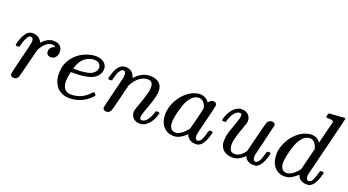

<svg xmlns="http://www.w3.org/2000/svg" viewBox="-51 -1236 3244 1788"><g transform="rotate(20 1570.5 -341.5)"><path d="M108 11Q94 11 84 3.5Q74 -4 74 -17Q74 -30 114 -189Q154 -348 154 -366Q154 -405 128 -405Q117 -405 109 -398Q85 -379 61 -287Q61 -286 60 -283.5Q59 -281 58.5 -280.5Q58 -280 57 -279Q56 -278 53.5 -278Q51 -278 49 -278Q47 -278 41 -278H27Q21 -284 21 -287Q21 -295 34 -334Q53 -392 79 -418Q103 -442 132 -442Q171 -442 196 -423Q218 -406 225 -388Q227 -382 228 -381.5Q229 -381 236 -389Q273 -430 321 -440Q327 -441 347 -441Q384 -441 407 -420Q430 -399 430 -363Q430 -331 412.5 -309.5Q395 -288 366 -288Q347 -288 334.5 -299Q322 -310 322 -328Q322 -377 378 -392Q356 -405 342 -405Q321 -405 302 -395Q269 -379 239 -331Q229 -315 224 -298Q219 -281 190 -165Q156 -25 151 -16Q138 11 108 11Z M857 -121Q861 -121 870.5 -111.5Q880 -102 880 -98Q880 -89 849 -61Q767 11 656 11Q601 11 563 -16Q541 -28 523 -55Q490 -104 490 -168Q490 -206 498 -243Q519 -321 584.5 -376Q650 -431 742 -441Q743 -442 758 -442H761Q803 -442 832.5 -423.5Q862 -405 871 -373Q872 -369 872 -355Q872 -337 870 -330Q849 -259 761 -237Q712 -224 627 -223Q590 -223 589 -221Q589 -220 587 -208Q576 -159 576 -128Q576 -81 597 -53.5Q618 -26 660 -26Q772 -26 845 -111Q854 -121 857 -121ZM824 -353Q818 -405 756 -405Q721 -405 684 -385Q635 -356 611 -294Q600 -264 600 -261Q600 -260 620 -260Q653 -260 681 -262Q740 -267 769 -279Q798 -291 817 -319Q824 -334 824 -353Z M1025 11Q1011 11 1001 3.5Q991 -4 991 -17Q991 -30 1029 -180Q1067 -330 1069 -343Q1070 -348 1070 -366Q1070 -405 1046 -405Q1023 -405 1004 -368Q993 -347 983 -305Q977 -285 977 -284Q975 -278 958 -278H944Q938 -284 938 -287Q938 -291 943 -308Q973 -426 1035 -440Q1043 -442 1052 -442Q1111 -442 1137 -397Q1148 -378 1148 -369Q1148 -367 1149 -367L1160 -378Q1222 -442 1299 -442Q1354 -442 1387 -415Q1420 -388 1420 -336Q1420 -313 1417 -298Q1407 -241 1362 -123Q1344 -75 1344 -52Q1344 -26 1361 -26Q1395 -26 1419.5 -62Q1444 -98 1457 -145Q1459 -153 1477 -153Q1496 -150 1497 -145Q1497 -144 1493 -130Q1467 -37 1399 1Q1381 10 1356 10Q1318 10 1291 -14Q1267 -42 1267 -73Q1267 -92 1281 -129Q1325 -246 1337 -307Q1340 -322 1340 -345Q1340 -404 1291 -404Q1273 -404 1265 -402Q1195 -387 1146 -303L1139 -291L1106 -157Q1073 -26 1068 -16Q1055 11 1025 11Z M2004 -153Q2013 -153 2016 -152.5Q2019 -152 2021 -150Q2023 -148 2023 -144Q2023 -141 2020 -129Q1998 -45 1966 -13Q1953 0 1934 8Q1926 10 1910 10Q1847 10 1822 -39Q1817 -52 1817 -51Q1816 -52 1813 -50Q1811 -48 1809 -46Q1761 -1 1714 9Q1708 10 1689 10Q1623 10 1580 -45Q1550 -89 1550 -157Q1550 -173 1551 -179Q1558 -243 1592.5 -301.5Q1627 -360 1675 -396Q1733 -441 1797 -441Q1847 -441 1887 -392Q1903 -422 1933 -422Q1946 -422 1956 -414Q1966 -406 1966 -394Q1966 -381 1928.5 -233.5Q1891 -86 1891 -68Q1891 -26 1919 -26Q1928 -27 1939 -35Q1960 -55 1980 -131Q1986 -151 1990 -152Q1992 -153 2000 -153ZM1635 -106Q1635 -70 1650.5 -48Q1666 -26 1696 -26Q1725 -26 1758 -50Q1770 -58 1790.5 -80Q1811 -102 1815 -110Q1817 -114 1842.5 -217Q1868 -320 1868 -328Q1868 -340 1857 -362Q1835 -405 1794 -405Q1754 -405 1723.5 -371Q1693 -337 1677 -293Q1648 -214 1636 -129Q1636 -126 1635.5 -118Q1635 -110 1635 -106Z M2509 -431Q2523 -431 2532.5 -423.5Q2542 -416 2542 -402L2466 -84Q2465 -79 2465 -68Q2465 -26 2493 -26Q2516 -29 2532 -64Q2543 -87 2558 -145Q2560 -153 2578 -153Q2587 -153 2590 -152.5Q2593 -152 2595 -150Q2597 -148 2597 -144Q2597 -141 2594 -129Q2564 -11 2508 8Q2500 10 2484 10Q2418 10 2393 -46Q2387 -41 2381 -35Q2331 11 2279 11Q2235 11 2201 -7Q2160 -31 2150 -82Q2149 -89 2149 -113Q2149 -137 2151 -150Q2158 -193 2197 -297Q2219 -356 2219 -379Q2219 -393 2216.5 -398.5Q2214 -404 2205 -404H2200Q2177 -404 2156 -383Q2124 -351 2107 -287Q2107 -286 2106 -283.5Q2105 -281 2104.5 -280.5Q2104 -280 2103 -279Q2102 -278 2099.5 -278Q2097 -278 2095 -278Q2093 -278 2087 -278H2073Q2067 -284 2067 -287Q2067 -290 2070 -301Q2090 -370 2132 -410Q2167 -442 2204 -442Q2246 -442 2271 -418.5Q2296 -395 2296 -358Q2296 -338 2278 -291Q2237 -181 2229 -128Q2228 -120 2228 -105Q2228 -67 2240 -47Q2252 -27 2284 -27Q2326 -27 2360 -63Q2380 -83 2385 -95Q2387 -99 2423 -247Q2453 -367 2459 -387.5Q2465 -408 2473 -416Q2490 -431 2509 -431Z M3056 -688Q3071 -689 3090 -690.5Q3109 -692 3118.5 -693Q3128 -694 3129 -694Q3141 -694 3141 -686Q3141 -679 3067.5 -383.5Q2994 -88 2993 -83Q2992 -78 2992 -68Q2992 -26 3020 -26Q3029 -27 3040 -35Q3061 -55 3081 -131Q3087 -151 3091 -152Q3093 -153 3101 -153H3105Q3124 -153 3124 -145Q3124 -141 3121 -129Q3099 -45 3067 -13Q3054 0 3035 8Q3027 10 3011 10Q2948 10 2923 -39Q2918 -52 2918 -51Q2917 -52 2914 -50Q2912 -48 2910 -46Q2862 -1 2815 9Q2809 10 2790 10Q2724 10 2681 -45Q2651 -89 2651 -157Q2651 -250 2719 -341Q2781 -417 2857 -436Q2878 -442 2898 -442Q2953 -442 2982 -400Q2987 -394 2987 -396Q2988 -400 3014.5 -505.5Q3041 -611 3042 -616Q3042 -628 3036 -632Q3025 -636 2996 -637H2975Q2969 -643 2968.5 -645Q2968 -647 2971 -664Q2976 -683 2984 -683Q2985 -683 2994.5 -684Q3004 -685 3021.5 -686Q3039 -687 3056 -688ZM2970 -326Q2948 -405 2895 -405Q2855 -405 2824.5 -371Q2794 -337 2778 -293Q2749 -214 2737 -129Q2737 -126 2736.5 -118Q2736 -110 2736 -106Q2736 -70 2751.5 -48Q2767 -26 2797 -26Q2850 -26 2908 -98L2916 -109Z"/></g></svg>

Font: MathJax_Math
Style: Regular
Weight: 400
Version: Version 1.1